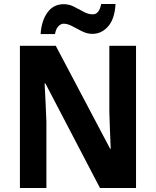

<svg xmlns="http://www.w3.org/2000/svg" viewBox="-20 -944 783 964"><path d="M663 0H482L208 -525H204Q207 -473 209 -425.5Q211 -378 213 -334V0H80V-714H260L533 -197H536Q534 -246 532 -292Q530 -338 529 -381V-714H663ZM184 -773Q188 -839 218 -881Q248 -923 300 -923Q327 -923 351.5 -910.5Q376 -898 399.5 -885Q423 -872 446 -872Q478 -872 488 -924H560Q556 -849 523 -811.5Q490 -774 444 -774Q418 -774 392.5 -786.5Q367 -799 343.5 -812Q320 -825 299 -825Q286 -825 273.5 -812.5Q261 -800 256 -773Z"/></svg>

Font: Noto Sans Devanagari UI SemiCondensed
Style: Bold
Weight: 700
Width: 4
Designer: Jelle Bosma - Monotype Design Team
Foundry: Monotype Imaging Inc.
Version: Version 2.004; ttfautohint (v1.8.4.7-5d5b)